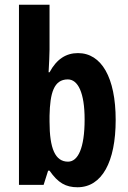

<svg xmlns="http://www.w3.org/2000/svg" viewBox="-20 -780 541 810"><path d="M189 -571V-760H60V0H164L183 -60H189C225 -8 258 10 307 10C410 10 468 -97 468 -274C468 -453 408 -556 309 -556C259 -556 219 -531 189 -475H185C187 -512 189 -550 189 -571ZM266 -445C309 -445 337 -389 337 -276C337 -155 309 -98 267 -98C213 -98 189 -153 189 -267V-292C191 -387 207 -445 266 -445Z"/></svg>

Font: Noto Sans Gurmukhi ExtraCondensed
Style: Bold
Weight: 700
Width: 2
Designer: Jelle Bosma - Monotype Design Team
Foundry: Monotype Imaging Inc.
Version: Version 2.004